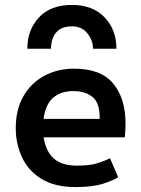

<svg xmlns="http://www.w3.org/2000/svg" viewBox="-20 -750 572 780"><path d="M288 10Q202 10 148 -23.5Q94 -57 69 -112Q44 -167 44 -229Q44 -304 74.5 -358Q105 -412 159 -441.5Q213 -471 281 -471Q390 -471 440 -410.5Q490 -350 490 -248Q490 -221 487 -192H157Q168 -130 201.5 -103.5Q235 -77 291 -77Q345 -77 376 -87Q407 -97 427 -107L460 -30Q440 -17 398 -3.5Q356 10 288 10ZM157 -267H385Q386 -332 356 -356Q326 -380 278 -380Q228 -380 196.5 -353.5Q165 -327 157 -267ZM91 -552Q91 -629 138.5 -679.5Q186 -730 272 -730Q357 -730 405 -679.5Q453 -629 453 -552H358Q358 -585 335.5 -614Q313 -643 272 -643Q240 -643 221 -629.5Q202 -616 194.5 -595Q187 -574 187 -552Z"/></svg>

Font: Alata
Style: Regular
Weight: 400
Designer: Spyros Zevelakis, Eben Sorkin
Foundry: Spyros Zevelakis
Version: Version 1.005; ttfautohint (v1.8.4.7-5d5b)